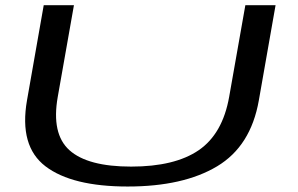

<svg xmlns="http://www.w3.org/2000/svg" viewBox="-20 -694 1113 718"><path d="M457.5 3.5Q249.5 3.5 150.2 -72Q51 -147.5 81 -319L143.5 -674.5H256.5L196 -332Q171.5 -193.5 239.8 -132.2Q308 -71 470.5 -71Q633.5 -71 723 -132.2Q812.5 -193.5 837 -332L897.5 -674.5H1010.5L948 -319Q918 -147.5 791.8 -72Q665.5 3.5 457.5 3.5Z"/></svg>

Font: Anybody UltraExpanded Regular
Style: Italic
Weight: 400
Width: 9
Italic angle: -10°
Designer: Tyler Finck
Foundry: Etcetera Type Company
Version: Version 1.010; ttfautohint (v1.8.3) -l 8 -r 50 -G 200 -x 14 